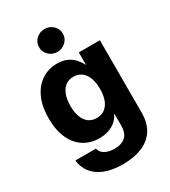

<svg xmlns="http://www.w3.org/2000/svg" viewBox="-227 -853 1035 1172"><g transform="rotate(-30 290.5 -266.5)"><path d="M286.7 210.9Q211.9 210.9 159.6 190.3Q107.2 169.7 78.3 132.5Q49.3 95.2 44.1 45.3H188.9Q195.7 74.5 222.6 88.8Q249.5 103.1 287.9 103.1Q337.4 103.1 365.3 78.5Q393.2 53.9 393.2 0V-82H391.2Q373.6 -43.5 334.4 -20.9Q295.1 1.6 240.6 1.6Q179.7 1.6 132.6 -28.1Q85.4 -57.8 58.5 -115.6Q31.6 -173.3 31.6 -258.2Q31.6 -345.6 60.2 -404.7Q88.7 -463.8 136.3 -493.6Q184 -523.4 240.8 -523.4Q283.6 -523.4 313.2 -509Q342.9 -494.6 361.4 -473.1Q379.9 -451.7 389.5 -430.3H392.2V-515.6H540.8V-5.9Q540.8 68.3 509.2 116.3Q477.5 164.3 420.4 187.6Q363.2 210.9 286.7 210.9ZM287.7 -113.7Q337.3 -113.7 365.2 -151.7Q393.2 -189.6 393.2 -257.8Q393.2 -304.2 380.6 -336.7Q368.1 -369.2 344.5 -386.5Q321 -403.7 288.5 -403.7Q254.8 -403.7 231.6 -385.7Q208.4 -367.7 196.4 -335Q184.4 -302.2 184.4 -257.8Q184.4 -213.4 196.3 -181.1Q208.3 -148.8 231.3 -131.2Q254.3 -113.7 287.7 -113.7ZM281.8 -583.2Q246.8 -583.2 222.2 -606.9Q197.7 -630.7 197.9 -663.7Q197.7 -697.2 222.2 -720.7Q246.8 -744.1 281.8 -744.1Q316.6 -744.1 341.1 -720.7Q365.6 -697.2 365.8 -663.7Q365.6 -630.7 341.1 -606.9Q316.6 -583.2 281.8 -583.2Z"/></g></svg>

Font: Inter Display V
Style: Regular
Weight: 400
Designer: Rasmus Andersson
Foundry: rsms
Version: Version 3.015;git-src